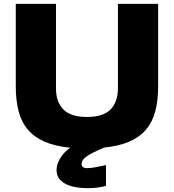

<svg xmlns="http://www.w3.org/2000/svg" viewBox="-20 -760 904 998"><path d="M437 218Q359 218 316.5 193.5Q274 169 274 124Q274 94 293 62.5Q312 31 345 8Q266 0 212 -23.5Q158 -47 124.5 -86.5Q91 -126 76.5 -182.5Q62 -239 62 -312V-740H271V-301Q271 -231 309 -191.5Q347 -152 432 -152Q517 -152 555 -191.5Q593 -231 593 -301V-740H802V-312Q802 -239 787.5 -183Q773 -127 740 -87.5Q707 -48 653.5 -24.5Q600 -1 522 7Q488 21 465.5 32.5Q443 44 429.5 53.5Q416 63 410 72.5Q404 82 404 92Q404 114 433 114Q439 114 450.5 113Q462 112 475.5 109.5Q489 107 503.5 104Q518 101 531 98V206Q490 218 437 218Z"/></svg>

Font: Encode Sans Wide
Style: ExtraBold
Weight: 800
Designer: Pablo Impallari, Andres Torresi
Foundry: Pablo Impallari, Andres Torresi
Version: Version 1.000; ttfautohint (v1.00) -l 8 -r 50 -G 200 -x 14 -